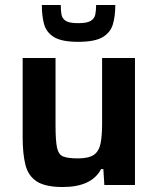

<svg xmlns="http://www.w3.org/2000/svg" viewBox="-20 -743 633 771"><path d="M232 8Q162 8 127.5 -14.5Q93 -37 82 -81.5Q71 -126 71 -191V-510H203V-240Q203 -178 209 -150Q215 -122 234 -114.5Q253 -107 293 -107Q336 -107 356.5 -121Q377 -135 383.5 -165.5Q390 -196 390 -246V-510H522V0H399L395 -64H386Q348 8 232 8ZM294 -575Q228 -575 197 -594Q166 -613 157 -646Q148 -679 148 -723H224Q224 -700 227 -684Q230 -668 244.5 -659Q259 -650 294 -650Q329 -650 344 -659Q359 -668 362.5 -684Q366 -700 366 -723H443Q443 -679 433.5 -646Q424 -613 392.5 -594Q361 -575 294 -575Z"/></svg>

Font: Saira SemiBold
Style: Regular
Weight: 600
Designer: Hector Gatti with collaboration of the Omnibus-Type team
Foundry: Omnibus-Type
Version: Version 1.100; ttfautohint (v1.8.3)